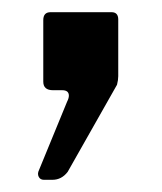

<svg xmlns="http://www.w3.org/2000/svg" viewBox="-20 -148 265 315"><path d="M44 131 90 19Q93 13 93 9Q93 0 82 0H67Q51 0 51 -14V-115Q51 -128 63 -128H163Q174 -128 174 -116V-23Q174 -17 172 -9L91 134Q81 147 66 147H52Q46 147 43.5 142Q41 137 44 131Z"/></svg>

Font: Libre Franklin Medium
Style: Regular
Weight: 500
Designer: Pablo Impallari, Rodrigo Fuenzalida
Foundry: Impallari Type
Version: Version 1.002; ttfautohint (v1.5)